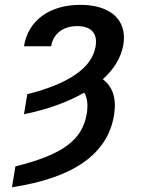

<svg xmlns="http://www.w3.org/2000/svg" viewBox="-20 -573 592 806"><path d="M94.5 -177.6 80.6 -93.4C181.1 -114 266.3 -145.2 333.8 -184.3C346.2 -163 350.5 -132.5 344.1 -95.2C325.6 14.9 242.5 76.7 44.7 125.4L30.2 213.1C288.7 174 431.5 73.5 458.5 -88.4C470.2 -158 453.8 -209.2 411.6 -240.1C459.2 -283.4 489 -332.4 497.9 -385.7C514.9 -490.1 442.8 -552.6 317.5 -552.6C185 -552.6 98 -485.4 80.6 -378.9H194.6C203.1 -430.8 244 -463.4 304 -463.4C361.9 -463.4 390.6 -433.9 381.4 -378.2C366.8 -289.1 269.9 -221.6 94.5 -177.6Z"/></svg>

Font: Magic Ui Pro Medium
Style: Italic
Weight: 500
Italic angle: -9.39999°
Designer: Stefan Endress, Andreas Faust
Version: Version 1.000;FEAKit 1.0